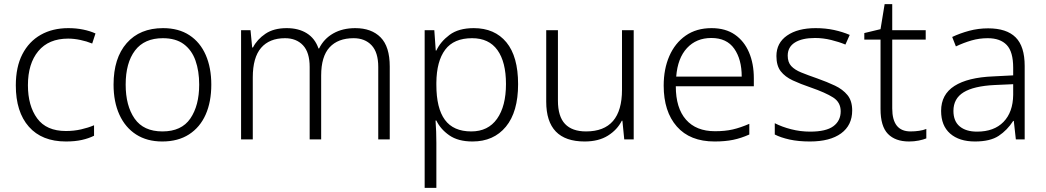

<svg xmlns="http://www.w3.org/2000/svg" viewBox="-20 -772 5092 935"><path d="M301 -83Q184 -83 120.5 -155Q57 -227 57 -356Q57 -446 89 -508Q121 -570 178.5 -602.5Q236 -635 313 -635Q351 -635 385 -628Q419 -621 445 -609L429 -560Q402 -571 371 -577.5Q340 -584 312 -584Q217 -584 166.5 -523Q116 -462 116 -357Q116 -257 161 -195.5Q206 -134 301 -134Q340 -134 375 -142Q410 -150 438 -162V-111Q412 -98 378.5 -90.5Q345 -83 301 -83Z M1009 -360Q1009 -276 981.5 -214Q954 -152 900.5 -117.5Q847 -83 770 -83Q696 -83 643 -117Q590 -151 561.5 -213.5Q533 -276 533 -360Q533 -489 597 -562Q661 -635 774 -635Q850 -635 902.5 -600.5Q955 -566 982 -504Q1009 -442 1009 -360ZM592 -360Q592 -257 635.5 -194.5Q679 -132 771 -132Q864 -132 907 -195Q950 -258 950 -360Q950 -426 932 -477Q914 -528 875 -557Q836 -586 773 -586Q683 -586 637.5 -526Q592 -466 592 -360Z M1710 -635Q1789 -635 1833.5 -590Q1878 -545 1878 -448V-93H1822V-446Q1822 -517 1789.5 -551.5Q1757 -586 1702 -586Q1626 -586 1585 -541.5Q1544 -497 1544 -404V-93H1488V-446Q1488 -517 1455.5 -551.5Q1423 -586 1368 -586Q1292 -586 1251.5 -539Q1211 -492 1211 -395V-93H1154V-625H1200L1208 -541H1212Q1232 -580 1272.5 -607.5Q1313 -635 1376 -635Q1434 -635 1474 -610Q1514 -585 1531 -536H1534Q1557 -583 1602.5 -609Q1648 -635 1710 -635Z M2287 -635Q2389 -635 2446 -566Q2503 -497 2503 -362Q2503 -227 2443.5 -155Q2384 -83 2281 -83Q2211 -83 2168 -113Q2125 -143 2105 -185H2101Q2103 -160 2104 -130.5Q2105 -101 2105 -76V143H2048V-625H2095L2102 -526H2105Q2125 -569 2169 -602Q2213 -635 2287 -635ZM2279 -586Q2190 -586 2148 -530Q2106 -474 2105 -369V-359Q2105 -245 2146.5 -188.5Q2188 -132 2275 -132Q2357 -132 2400.5 -193.5Q2444 -255 2444 -363Q2444 -470 2402.5 -528Q2361 -586 2279 -586Z M3066 -625V-93H3020L3011 -184H3008Q2986 -140 2940.5 -111.5Q2895 -83 2827 -83Q2640 -83 2640 -277V-625H2697V-282Q2697 -205 2731.5 -168.5Q2766 -132 2834 -132Q3009 -132 3009 -335V-625Z M3445 -635Q3513 -635 3558.5 -603.5Q3604 -572 3627.5 -517Q3651 -462 3651 -391V-352H3271Q3271 -246 3320.5 -189.5Q3370 -133 3462 -133Q3511 -133 3548 -141.5Q3585 -150 3629 -169V-117Q3589 -99 3550 -91Q3511 -83 3460 -83Q3340 -83 3276 -156Q3212 -229 3212 -355Q3212 -436 3239.5 -499Q3267 -562 3319 -598.5Q3371 -635 3445 -635ZM3444 -587Q3371 -587 3325.5 -538Q3280 -489 3273 -399H3592Q3592 -483 3555.5 -535Q3519 -587 3444 -587Z M4130 -234Q4130 -162 4076 -122.5Q4022 -83 3924 -83Q3868 -83 3825 -92.5Q3782 -102 3753 -117V-172Q3788 -154 3833 -142.5Q3878 -131 3925 -131Q4003 -131 4038.5 -157.5Q4074 -184 4074 -230Q4074 -274 4037 -297.5Q4000 -321 3928 -346Q3878 -363 3840.5 -380.5Q3803 -398 3782 -425Q3761 -452 3761 -499Q3761 -563 3813 -599Q3865 -635 3952 -635Q4000 -635 4041.5 -626Q4083 -617 4118 -602L4097 -555Q4066 -568 4027 -577.5Q3988 -587 3949 -587Q3886 -587 3851 -565Q3816 -543 3816 -501Q3816 -469 3833 -450.5Q3850 -432 3882 -419Q3914 -406 3960 -390Q4008 -373 4046 -355Q4084 -337 4107 -309Q4130 -281 4130 -234Z M4414 -132Q4436 -132 4456 -135Q4476 -138 4491 -144V-98Q4476 -92 4454 -87.5Q4432 -83 4407 -83Q4340 -83 4304 -120Q4268 -157 4268 -241V-579H4189V-611L4268 -630L4288 -752H4325V-625H4488V-579H4325V-244Q4325 -132 4414 -132Z M4792 -634Q4882 -634 4926 -590Q4970 -546 4970 -451V-93H4927L4917 -183H4914Q4885 -138 4843.5 -110.5Q4802 -83 4728 -83Q4651 -83 4607 -121.5Q4563 -160 4563 -232Q4563 -312 4628 -353.5Q4693 -395 4817 -400L4914 -405V-442Q4914 -520 4882.5 -553Q4851 -586 4790 -586Q4749 -586 4711 -575Q4673 -564 4635 -546L4617 -592Q4655 -610 4699.5 -622Q4744 -634 4792 -634ZM4824 -358Q4722 -353 4672.5 -322.5Q4623 -292 4623 -232Q4623 -182 4653.5 -156.5Q4684 -131 4738 -131Q4821 -131 4867 -178.5Q4913 -226 4914 -310V-362Z"/></svg>

Font: Noto Sans Kannada UI Light
Style: Regular
Weight: 300
Designer: Jelle Bosma - Monotype Design Team
Foundry: Monotype Imaging Inc.
Version: Version 2.005; ttfautohint (v1.8.4.7-5d5b)